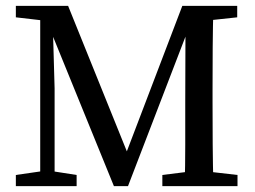

<svg xmlns="http://www.w3.org/2000/svg" viewBox="-20 -634 868 654"><path d="M34 0V-38L131 -52H151L241 -38V0ZM34 -575V-614H158V-562H146ZM117 0V-614H158L166 -333V0ZM368 0 118 -614H212L428 -79H397L601 -614H652L416 0ZM533 0V-38L645 -52H667L789 -38V0ZM609 0Q611 -69 611 -140.5Q611 -212 611 -282L612 -614H707Q705 -544 704.5 -472.5Q704 -401 704 -329V-285Q704 -214 704.5 -142.5Q705 -71 707 0ZM657 -562V-614H788V-575L667 -562Z"/></svg>

Font: Lisu Bosa
Style: Regular
Weight: 400
Designer: David Morse, Annie Olsen, Victor Gaultney, Frank Grießhammer (Latin)
Foundry: SIL International
Version: Version 2.000